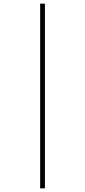

<svg xmlns="http://www.w3.org/2000/svg" viewBox="-20 -782 465 1047"><path d="M199 -762V245H225V-762Z"/></svg>

Font: Noto Sans Thai Looped Condensed Thin
Style: Regular
Weight: 100
Width: 3
Designer: Sasikarn Vongin, Ben Mitchell
Foundry: The Fontpad Ltd
Version: Version 1.001